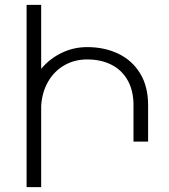

<svg xmlns="http://www.w3.org/2000/svg" viewBox="-20 -770 697 790"><path d="M589.4 -336.9V-187.5H529.3V-336.9Q529.3 -397.5 505.1 -439.9Q481 -482.4 438 -503.9Q395 -525.4 338.9 -525.4Q286.6 -525.4 244.9 -501.5Q203.1 -477.5 178 -434.1Q152.8 -390.6 149.4 -334V0H89.4V-750H149.4V-486.8Q184.1 -528.3 233.2 -552.2Q282.2 -576.2 338.9 -576.2Q409.7 -576.2 466.6 -549.1Q523.4 -522 556.4 -468.3Q589.4 -414.6 589.4 -336.9Z"/></svg>

Font: Mardoto Light
Style: Regular
Weight: 400
Designer: Christian Robertson, Vahan Hovhannisyan
Foundry: Google
Version: Version 1.000